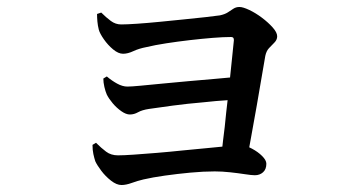

<svg xmlns="http://www.w3.org/2000/svg" viewBox="-20 -533 1040 550"><path d="M270 -497Q284 -483 297.5 -473Q311 -463 327 -463Q343 -463 372.5 -465Q402 -467 437.5 -470.5Q473 -474 507.5 -477.5Q542 -481 569.5 -484Q597 -487 610 -489Q624 -492 632.5 -497.5Q641 -503 648.5 -508Q656 -513 666 -513Q676 -513 694 -504.5Q712 -496 730 -482.5Q748 -469 761 -454.5Q774 -440 774 -429Q774 -419 766 -411Q758 -403 750.5 -395Q743 -387 740 -373Q736 -350 729.5 -312Q723 -274 715.5 -230.5Q708 -187 700 -144Q697 -127 694 -111Q698 -109 702 -107Q719 -98 731 -86Q743 -74 743 -64Q743 -48 733.5 -39.5Q724 -31 710 -31Q701 -31 681.5 -34Q662 -37 639 -39.5Q616 -42 595 -42Q563 -42 525.5 -38.5Q488 -35 452.5 -30Q417 -25 391 -19Q374 -15 357.5 -9Q341 -3 328 -3Q314 -3 298 -15.5Q282 -28 270 -44Q258 -60 253 -71Q250 -80 247.5 -91.5Q245 -103 245 -118L255 -124Q270 -109 284 -98.5Q298 -88 318 -88Q334 -88 363 -90Q392 -92 428.5 -95Q465 -98 503 -102Q541 -106 576 -109Q598 -111 617 -113Q618 -121 619 -131Q624 -168 628 -211Q630 -229 632 -246Q599 -244 563 -240Q516 -236 475 -230.5Q434 -225 407 -221Q387 -218 375.5 -211.5Q364 -205 352 -205Q341 -205 327.5 -214.5Q314 -224 303 -237Q292 -250 286 -262Q282 -271 279 -284Q276 -297 276 -308L286 -314Q300 -302 315.5 -293.5Q331 -285 345 -285Q356 -285 382.5 -287.5Q409 -290 445 -293.5Q481 -297 520 -300.5Q559 -304 595 -307Q619 -309 639 -311Q642 -343 645 -369Q648 -402 650 -418Q650 -423 648 -425Q646 -427 642 -427Q620 -427 589 -424.5Q558 -422 523.5 -418Q489 -414 456.5 -409Q424 -404 399 -398Q378 -394 362 -386.5Q346 -379 332.5 -379Q319 -379 304 -391.5Q289 -404 277.5 -420.5Q266 -437 263 -448Q260 -460 259 -471.5Q258 -483 258 -493Z"/></svg>

Font: Early Summer Mincho SemiBold
Style: Regular
Weight: 600
Designer: GuiWonder
Version: Version 1.002